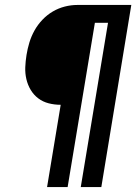

<svg xmlns="http://www.w3.org/2000/svg" viewBox="-20 -755 550 775"><path d="M170 0 225 -332Q200 -332 176.5 -338Q153 -344 134.5 -358Q116 -372 104 -392Q92 -412 86.5 -435.5Q81 -459 82 -483.5Q83 -508 87 -533Q91 -558 98.5 -583Q106 -608 119 -631.5Q132 -655 151 -675Q170 -695 193 -708.5Q216 -722 241.5 -728.5Q267 -735 292 -735H510L389 0H306L416 -663H363L253 0Z"/></svg>

Font: Iosevka SS04 Semibold Oblique
Style: Regular
Weight: 600
Italic angle: -9°
Monospace: yes
Designer: Belleve Invis
Foundry: Belleve Invis
Version: Version 19.0.0; ttfautohint (v1.8.4)